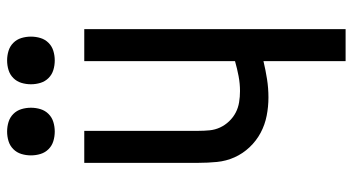

<svg xmlns="http://www.w3.org/2000/svg" viewBox="-246 -746 992 540"><g transform="rotate(-90 250.0 -476.0)"><path d="M348 0V-231Q323 -225 297.5 -221Q272 -217 246 -217Q220 -217 194.5 -222Q169 -227 146.5 -239Q124 -251 106 -270Q88 -289 77.5 -312.5Q67 -336 64.5 -362Q62 -388 62 -414V-735H152V-414Q152 -398 153.5 -382.5Q155 -367 161.5 -353Q168 -339 179 -327.5Q190 -316 203.5 -309Q217 -302 232.5 -299.5Q248 -297 264 -297Q285 -297 306 -301Q327 -305 348 -311V-735H438V0ZM350 -818Q336 -818 323 -822Q310 -826 300.5 -835.5Q291 -845 287 -858Q283 -871 283 -885Q283 -899 287 -912Q291 -925 300.5 -934.5Q310 -944 323 -948Q336 -952 350 -952Q364 -952 377 -948Q390 -944 399.5 -934.5Q409 -925 413 -912Q417 -899 417 -885Q417 -871 413 -858Q409 -845 399.5 -835.5Q390 -826 377 -822Q364 -818 350 -818ZM150 -818Q136 -818 123 -822Q110 -826 100.5 -835.5Q91 -845 87 -858Q83 -871 83 -885Q83 -899 87 -912Q91 -925 100.5 -934.5Q110 -944 123 -948Q136 -952 150 -952Q164 -952 177 -948Q190 -944 199.5 -934.5Q209 -925 213 -912Q217 -899 217 -885Q217 -871 213 -858Q209 -845 199.5 -835.5Q190 -826 177 -822Q164 -818 150 -818Z"/></g></svg>

Font: Iosevka Term Medium
Style: Regular
Weight: 500
Monospace: yes
Designer: Belleve Invis
Foundry: Belleve Invis
Version: Version 26.3.1